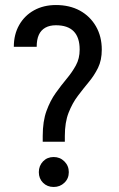

<svg xmlns="http://www.w3.org/2000/svg" viewBox="-20 -740 475 764"><path d="M150 -199Q150 -257.5 165 -298.6Q180 -339.8 201.8 -370.1Q223.5 -400.5 245.2 -426.5Q267 -452.5 282 -479.9Q297 -507.2 297 -542.5Q297 -591.2 273.2 -615.4Q249.5 -639.5 202.5 -639.5Q177.8 -639.5 160.5 -629.9Q143.2 -620.2 134.6 -601.5Q126 -582.8 126 -553.8H35Q35 -603 56.4 -640.6Q77.8 -678.2 115.6 -699.1Q153.5 -720 202.5 -720Q257 -720 297.8 -697.8Q338.5 -675.5 361.8 -635.2Q385 -595 385 -542.5Q385 -500.2 370 -469.9Q355 -439.5 333.2 -413.4Q311.5 -387.2 289.8 -358.5Q268 -329.8 253 -291.6Q238 -253.5 238 -199ZM150 -176V-199H238V-176ZM193.5 4Q168 4 151.2 -12.8Q134.5 -29.5 134.5 -55Q134.5 -80.2 151.2 -97.8Q168 -115.2 193.5 -115.2Q218.8 -115.2 236.2 -97.8Q253.8 -80.2 253.8 -55Q253.8 -29.5 236.2 -12.8Q218.8 4 193.5 4Z"/></svg>

Font: Akshar Light
Style: Regular
Weight: 300
Designer: Tall Chai
Foundry: Tall Chai
Version: Version 1.100